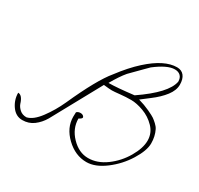

<svg xmlns="http://www.w3.org/2000/svg" viewBox="-167 -1007 1253 1210"><g transform="rotate(30 459.5 -402.0)"><path d="M381.8 -207Q381.8 -207 382.8 -239.3Q393.6 -250 410.6 -250Q427.7 -250 435.5 -238.3Q437.5 -235.4 437.5 -232.4Q437.5 -223.6 416 -212.9Q416 -140.6 470.7 -84Q525.4 -27.3 592.3 -27.3Q659.2 -27.3 721.7 -73.2Q784.2 -119.1 823.7 -187Q863.3 -254.9 863.3 -309.6Q863.3 -364.3 825.2 -403.8Q787.1 -443.4 736.3 -461.9Q685.5 -480.5 646 -480.5Q606.4 -480.5 570.3 -476.6Q525.4 -471.7 509.3 -471.7Q493.2 -471.7 449.2 -476.6L253.9 -120.1Q230.5 -80.1 195.3 -53.7Q160.2 -27.3 113.3 -27.3Q66.4 -27.3 36.1 -69.8Q5.9 -112.3 5.9 -164.1Q36.1 -164.1 52.7 -109.4Q59.6 -89.8 78.6 -72.8Q97.7 -55.7 127.9 -55.7Q172.9 -65.4 218.8 -127Q264.6 -188.5 297.9 -261.7Q395.5 -479.5 465.8 -563.5Q528.3 -646.5 588.9 -701.2Q702.1 -803.7 793.9 -803.7Q827.1 -803.7 845.2 -780.8Q863.3 -757.8 863.3 -716.8Q863.3 -675.8 831.5 -634.3Q799.8 -592.8 746.1 -552.7Q692.4 -512.7 687.5 -507.8Q732.4 -495.1 770 -477.5Q807.6 -460 819.3 -451.7Q831.1 -443.4 847.2 -428.7Q863.3 -414.1 871.1 -398.4Q891.6 -357.4 891.6 -305.7Q891.6 -253.9 845.7 -179.7Q799.8 -105.5 729.5 -52.7Q659.2 0 595.7 0Q514.6 0 448.2 -63.5Q381.8 -127 381.8 -207ZM788.1 -785.2Q734.4 -785.2 649.4 -719.7L617.2 -687.5Q593.8 -664.1 568.4 -638.2Q543 -612.3 540 -609.4Q506.8 -570.3 467.8 -502Q526.4 -502 649.4 -516.6Q828.1 -638.7 844.7 -728.5Q844.7 -755.9 829.6 -770.5Q814.5 -785.2 788.1 -785.2Z"/></g></svg>

Font: Dawning of a New Day
Style: Regular
Weight: 400
Designer: Kimberly Geswein
Foundry: Kimberly Geswein
Version: Version 1.002 2010